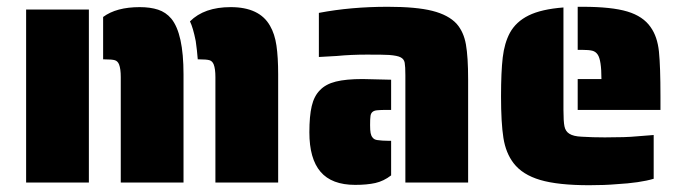

<svg xmlns="http://www.w3.org/2000/svg" viewBox="-20 -538 2012 566"><path d="M336 -311Q336 -335 331 -348Q327 -358 318.5 -360.5Q310 -363 289 -363H284V-488Q323 -517 392 -517Q423 -517 446 -509.5Q469 -502 485 -483Q521 -439 521 -319V0H336ZM615 -311Q615 -335 610 -348Q606 -358 597.5 -360.5Q589 -363 568 -363H563Q561 -389 557 -417Q549 -457 540 -475Q582 -517 660 -517Q745 -517 776 -462Q790 -438 795 -403.5Q800 -369 800 -319V0H615ZM57 -510H242V0H57Z M1175 -316Q1175 -342 1173 -353Q1171 -364 1161 -369Q1152 -374 1127 -376Q1112 -377 1062 -377Q1014 -377 973 -373L920 -370V-500Q1014 -518 1123 -518Q1207 -518 1254.5 -506Q1302 -494 1326 -468Q1347 -444 1353.5 -407Q1360 -370 1360 -304V0H1175ZM892 -148Q892 -196 899 -225.5Q906 -255 923 -272Q940 -290 970 -297.5Q1000 -305 1049 -305L1133 -303V-214H1123Q1100 -214 1093 -213Q1073 -212 1072 -194Q1071 -188 1071 -169Q1071 -154 1072.5 -146Q1074 -138 1078 -133Q1083 -126 1093 -125Q1107 -123 1123 -123H1133V-21Q1111 -4 1086.5 1.5Q1062 7 1027 7Q958 7 925 -31.5Q892 -70 892 -148Z M1683 -305H1753Q1753 -361 1742 -377Q1736 -386 1726 -388.5Q1716 -391 1697 -391H1683V-518H1697Q1783 -518 1829.5 -504Q1876 -490 1898 -458Q1918 -430 1922.5 -386Q1927 -342 1927 -254V-214H1683ZM1494 -57Q1471 -87 1464 -131.5Q1457 -176 1457 -254Q1457 -326 1462 -368.5Q1467 -411 1483 -441Q1501 -474 1538.5 -492.5Q1576 -511 1641 -516V-214Q1641 -180 1644 -165.5Q1647 -151 1658 -144Q1670 -136 1695 -135Q1727 -133 1763 -133Q1827 -133 1856 -136L1907 -140V-11Q1867 1 1797 5Q1763 8 1717 8Q1625 8 1572.5 -7.5Q1520 -23 1494 -57Z"/></svg>

Font: Saira Stencil One
Style: Regular
Weight: 400
Designer: Hector Gatti with collaboration of the Omnibus-Type team
Foundry: Omnibus-Type
Version: Version 1.004